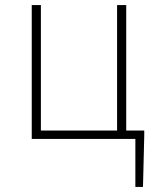

<svg xmlns="http://www.w3.org/2000/svg" viewBox="-20 -547 616 756"><path d="M513 189H543L548 -13V-33H477V-527H441V-33H141V-527H105V0H513Z"/></svg>

Font: Noto Sans CJK SC Thin
Style: Regular
Weight: 100
Designer: Ryoko NISHIZUKA 西塚涼子 (kana, bopomofo & ideographs); Paul D. Hunt (Latin, Greek & Cyrillic); Sandoll Communications 산돌커뮤니
Foundry: Adobe
Version: Version 2.004;hotconv 1.0.118;makeotfexe 2.5.65603